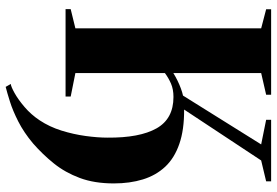

<svg xmlns="http://www.w3.org/2000/svg" viewBox="-173 -610 1000 694"><g transform="rotate(90 327.0 -263.0)"><path d="M294 216.5 283.5 198Q292.5 197.5 316 184.5Q339.5 171.5 367 148Q394.5 124.5 415 93.5Q438.5 58 452 14.8Q465.5 -28.5 471.5 -72.2Q477.5 -116 477.5 -151.5Q478.5 -267.5 444 -328.8Q409.5 -390 330.5 -390Q302.5 -390 282 -381Q261.5 -372 244 -359V-35.5L329 -18.5V0H13V-18.5L82.5 -35.5V-707L13.5 -725V-743H322.5V-725L244 -707V-389.5Q257 -397.5 271.2 -404.5Q285.5 -411.5 299.8 -416.8Q314 -422 325.5 -424.5L502 -707L413 -725V-743H635.5V-725L560 -707L376 -428.5Q449 -429 500.2 -411.2Q551.5 -393.5 582.8 -360Q614 -326.5 628.5 -279.5Q643 -232.5 643 -174.5Q643 -104 623.2 -51.2Q603.5 1.5 571 42Q538.5 82.5 498.5 117.5Q458.5 151 419 171Q379.5 191 346.8 201.2Q314 211.5 294 216.5Z"/></g></svg>

Font: Merriweather 144pt
Style: Bold
Weight: 700
Version: Version 2.100